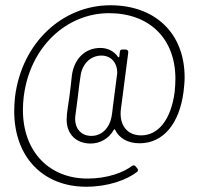

<svg xmlns="http://www.w3.org/2000/svg" viewBox="-20 -618 764 729"><path d="M399 -598C219 -598 63 -458 37 -250C35 -231 34 -213 34 -196C34 -20 145 91 307 91C391 91 461 65 500 35C503 33 504 30 504 28C504 26 503 23 501 21L495 14C493 11 490 10 488 10C486 10 484 10 481 12C449 37 387 60 312 60C170 60 67 -39 67 -201C67 -216 68 -233 70 -250C93 -440 233 -568 394 -568C547 -568 646 -472 646 -319C646 -303 645 -286 643 -268C629 -162 580 -104 516 -104C466 -104 438 -138 438 -186C438 -192 438 -197 439 -203L467 -419C468 -425 463 -430 457 -430H445C439 -430 436 -428 435 -421L433 -403C433 -400 430 -399 428 -402C413 -424 388 -436 361 -436C302 -436 261 -393 253 -332C251 -309 247 -281 244 -255C240 -224 233 -188 233 -164C233 -109 269 -73 324 -73C359 -73 393 -91 412 -125C414 -128 416 -128 417 -125C433 -93 465 -74 510 -74C599 -74 661 -147 677 -270C679 -289 681 -306 681 -324C681 -492 569 -598 399 -598ZM327 -102C286 -102 261 -133 266 -178C269 -202 273 -228 276 -254C279 -280 282 -307 286 -331C292 -375 324 -407 365 -407C402 -407 426 -379 425 -340L407 -200V-197C407 -196 406 -194 406 -191C406 -189 406 -187 405 -186C405 -183 405 -181 404 -178C397 -133 367 -102 327 -102Z"/></svg>

Font: Barlow Condensed ExtraLight
Style: Regular
Weight: 275
Width: 3
Designer: Jeremy Tribby
Foundry: Tribby Type
Version: Version 1.422;hotconv 1.0.109;makeotfexe 2.5.65596